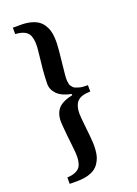

<svg xmlns="http://www.w3.org/2000/svg" viewBox="-155 -755 675 947"><g transform="rotate(-20 182.5 -282.0)"><path d="M40 94.2Q69.3 92.8 87.4 83.5Q105.5 74.2 112.1 58.6Q118.7 43 120.1 21.7Q121.6 0.5 118.2 -24.9L109.9 -102.1Q104 -164.1 104 -173.8Q103.5 -228.5 137.7 -253.9Q160.6 -270.5 201.2 -278.8V-285.2Q150.4 -295.4 127.2 -319.6Q104 -343.8 104.5 -374.3Q105 -404.8 107.9 -441.9Q109.4 -455.1 109.9 -461.9L118.2 -539.1Q121.6 -564.5 120.1 -585.7Q118.7 -606.9 112.1 -622.6Q105.5 -638.2 87.4 -647.5Q69.3 -656.7 40 -658.2V-691.9H81.1Q110.8 -691.9 133.8 -685.8Q156.7 -679.7 171.4 -669.7Q186 -659.7 196 -644.3Q206.1 -628.9 210.7 -613.5Q215.3 -598.1 216.8 -577.9Q218.3 -557.6 217.5 -541.5Q216.8 -525.4 214.8 -504.9L205.1 -411.1Q203.6 -396.5 202.9 -390.4Q202.1 -384.3 201.4 -372.3Q200.7 -360.4 201.4 -355.5Q202.1 -350.6 203.4 -341.3Q204.6 -332 207.8 -328.1Q210.9 -324.2 215.6 -318.1Q220.2 -312 227.3 -309.6Q234.4 -307.1 243.4 -304Q252.4 -300.8 264.4 -299.8Q276.4 -298.8 291 -298.8V-265.1Q235.8 -265.1 217.3 -237.3Q198.7 -209.5 205.1 -152.8L214.8 -59.1Q216.8 -38.6 217.5 -22.5Q218.3 -6.3 216.8 13.9Q215.3 34.2 210.7 49.6Q206.1 64.9 196 80.3Q186 95.7 171.4 105.7Q156.7 115.7 133.8 121.8Q110.8 127.9 81.1 127.9H40Z"/></g></svg>

Font: Linguistics Pro
Style: Bold
Weight: 700
Designer: Stefan Peev, Context Ltd
Foundry: Stefan Peev, Context Ltd
Version: Version 001.000